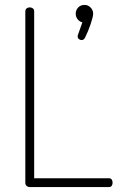

<svg xmlns="http://www.w3.org/2000/svg" viewBox="-20 -761 493 781"><path d="M101 0Q94 0 88.5 -4.5Q83 -9 83 -18V-714Q83 -723 88.5 -727Q94 -731 101 -731Q108 -731 113.5 -727Q119 -723 119 -714V-36H423Q431 -36 434.5 -30.5Q438 -25 438 -18Q438 -11 434.5 -5.5Q431 0 423 0ZM324 -741Q338 -741 348.5 -730.5Q359 -720 359 -705Q359 -699 356 -687.5Q353 -676 348.5 -662.5Q344 -649 338 -634.5Q332 -620 326 -608Q321 -598 312 -598Q306 -598 301 -602Q296 -606 296 -613Q296 -617 297 -619L315 -670Q303 -673 295.5 -683Q288 -693 288 -705Q288 -720 298 -730.5Q308 -741 324 -741Z"/></svg>

Font: AkaAcidDosis
Style: ExtraLight
Weight: 250
Designer: Edgar Tolentino, Pablo Impallari, Igino Marini, Aka-Acid
Foundry: Edgar Tolentino, Pablo Impallari, Igino Marini, Aka-Acid
Version: Version 1.007